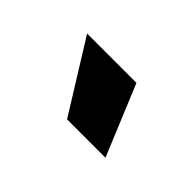

<svg xmlns="http://www.w3.org/2000/svg" viewBox="-36 -789 359 359"><g transform="rotate(45 143.5 -610.0)"><path d="M180 -680.5 238 -540.5H136.5L49.5 -680.5Z"/></g></svg>

Font: Anek Latin Condensed
Style: Bold
Weight: 700
Width: 3
Designer: Yesha Goshar
Foundry: Ek Type
Version: Version 1.003